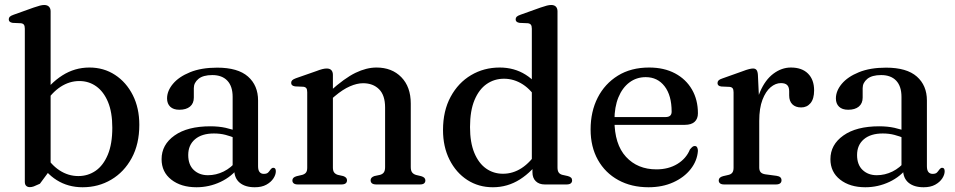

<svg xmlns="http://www.w3.org/2000/svg" viewBox="-20 -758 3925 789"><path d="M188 -711.5V-62.5L144 -3Q127 5 118.8 8Q110.5 11 102.5 11Q93.5 11 87.8 5.8Q82 0.5 82 -10.5V-640Q82 -651.5 78.2 -656.5Q74.5 -661.5 66 -662.5L32 -664Q23.5 -665.5 19.8 -669Q16 -672.5 16 -678.5Q16 -685 20.2 -689.2Q24.5 -693.5 36 -697.5L118.5 -727Q134.5 -732.5 144.2 -735Q154 -737.5 161.5 -737.5Q174.5 -737.5 181.2 -730.5Q188 -723.5 188 -711.5ZM163 -331 146.5 -357.5Q185 -415.5 236 -448Q287 -480.5 347.5 -480.5Q406.5 -480.5 452.8 -450.2Q499 -420 525.8 -367Q552.5 -314 552.5 -245Q552.5 -166 521.2 -108.5Q490 -51 437.2 -19.8Q384.5 11.5 319.5 11.5Q260 11.5 213.2 -17.8Q166.5 -47 137.5 -101L162.5 -126.5Q188.5 -81.5 224.5 -58Q260.5 -34.5 302 -34.5Q341.5 -34.5 373 -56.2Q404.5 -78 423 -122.2Q441.5 -166.5 441.5 -233Q441.5 -296.5 423.8 -339Q406 -381.5 375.5 -403.2Q345 -425 306 -425Q265.5 -425 229.2 -401.5Q193 -378 163 -331Z M942.5 -61.5V-71.5L936 -75V-360Q936 -403.5 914.2 -426.5Q892.5 -449.5 852.5 -449.5Q814.5 -449.5 795.5 -433.8Q776.5 -418 776.5 -396V-357Q776.5 -333 760.8 -320Q745 -307 717 -307Q692.5 -307 679.5 -319.5Q666.5 -332 666.5 -353.5Q666.5 -384.5 690.8 -413.5Q715 -442.5 761 -461.2Q807 -480 872.5 -480Q957.5 -480 999 -443.5Q1040.5 -407 1040.5 -345V-75Q1040.5 -58.5 1046.8 -51Q1053 -43.5 1064 -43.5Q1076.5 -43.5 1082 -49.2Q1087.5 -55 1091 -60.5Q1093.5 -63.5 1096.2 -66Q1099 -68.5 1103 -68.5Q1108.5 -68.5 1111 -64.8Q1113.5 -61 1113.5 -54.5Q1113.5 -40 1103.5 -24.8Q1093.5 -9.5 1074.5 1Q1055.5 11.5 1027 11.5Q987.5 11.5 965 -7.2Q942.5 -26 942.5 -61.5ZM644 -104Q644 -163.5 697.2 -201.2Q750.5 -239 844.5 -239Q878.5 -239 907 -232.8Q935.5 -226.5 957 -217L949 -189.5Q928.5 -198 906.8 -203.8Q885 -209.5 859 -209.5Q809.5 -209.5 781.5 -185.8Q753.5 -162 753.5 -121Q753.5 -81 776.2 -59.5Q799 -38 834.5 -38Q868 -38 899 -53.2Q930 -68.5 952.5 -97L963 -73Q933 -32.5 886.2 -10.5Q839.5 11.5 787.5 11.5Q724 11.5 684 -19.8Q644 -51 644 -104Z M1348 -450.5V-69.5Q1348 -56 1353.2 -49.2Q1358.5 -42.5 1368 -39.5L1390.5 -34.5Q1406 -29 1406 -17.5Q1406 0 1383 0H1204Q1192.5 0 1187 -4.5Q1181.5 -9 1181.5 -16.5Q1181.5 -23 1185.8 -27.2Q1190 -31.5 1199 -34L1222.5 -39.5Q1232.5 -42.5 1237.5 -49Q1242.5 -55.5 1242.5 -69V-379Q1242.5 -390.5 1238.8 -395.5Q1235 -400.5 1226.5 -401.5L1192.5 -403Q1184 -404.5 1180.2 -408Q1176.5 -411.5 1176.5 -417.5Q1176.5 -424 1180.8 -428.2Q1185 -432.5 1196 -436.5L1279 -465.5Q1294.5 -471.5 1304.5 -474Q1314.5 -476.5 1322.5 -476.5Q1335.5 -476.5 1341.8 -469.5Q1348 -462.5 1348 -450.5ZM1334 -344 1314 -364 1336 -383Q1396 -437 1441 -458.8Q1486 -480.5 1527 -480.5Q1590.5 -480.5 1629.2 -440.8Q1668 -401 1668 -332.5V-71.5Q1668 -56.5 1673.8 -49.2Q1679.5 -42 1690 -39L1711 -34Q1719.5 -31.5 1723.8 -27.2Q1728 -23 1728 -16.5Q1728 -9 1722.8 -4.5Q1717.5 0 1705.5 0H1526.5Q1503 0 1503 -17.5Q1503 -29 1518.5 -34.5L1542 -39.5Q1552.5 -42.5 1557.5 -49.8Q1562.5 -57 1562.5 -71.5V-316.5Q1562.5 -366.5 1537.8 -391.2Q1513 -416 1472 -416Q1447 -416 1417.8 -403.2Q1388.5 -390.5 1355.5 -362.5Z M2168 -82 2165.5 -85.5V-640Q2165.5 -651.5 2161.5 -656.5Q2157.5 -661.5 2149 -662.5L2115 -664Q2106.5 -665.5 2102.8 -669Q2099 -672.5 2099 -678.5Q2099 -685 2103.2 -689.2Q2107.5 -693.5 2119 -697.5L2201.5 -727Q2217.5 -732.5 2227.2 -735Q2237 -737.5 2245 -737.5Q2258 -737.5 2264.5 -730.5Q2271 -723.5 2271 -711.5V-69.5Q2271 -56 2276 -49Q2281 -42 2291 -39.5L2313.5 -34.5Q2322.5 -32 2326.8 -27.8Q2331 -23.5 2331 -16.5Q2331 -9 2325.5 -4.5Q2320 0 2308 0H2218.5Q2195.5 0 2181.8 -13.2Q2168 -26.5 2168 -50.5ZM1800.5 -223.5Q1800.5 -302.5 1831.8 -360.2Q1863 -418 1915.8 -449.2Q1968.5 -480.5 2033.5 -480.5Q2093 -480.5 2139.8 -451.2Q2186.5 -422 2215.5 -368L2190.5 -342.5Q2165 -387.5 2128.8 -411Q2092.5 -434.5 2051 -434.5Q2011.5 -434.5 1980 -412.8Q1948.5 -391 1930 -347Q1911.5 -303 1911.5 -236Q1911.5 -172.5 1929.2 -129.8Q1947 -87 1977.5 -65.5Q2008 -44 2047 -44Q2088 -44 2124 -67.5Q2160 -91 2190 -138L2206.5 -111.5Q2168 -53.5 2117 -21Q2066 11.5 2005.5 11.5Q1946.5 11.5 1900.2 -18.5Q1854 -48.5 1827.2 -101.8Q1800.5 -155 1800.5 -223.5Z M2848 -292.5Q2848 -269.5 2834.2 -257.2Q2820.5 -245 2794.5 -245H2474.5V-277H2715Q2740 -277 2740 -299Q2740 -366 2711 -403.5Q2682 -441 2633.5 -441Q2595.5 -441 2566.5 -419.2Q2537.5 -397.5 2521.2 -357.8Q2505 -318 2505 -264.5Q2505 -165 2552.5 -113.5Q2600 -62 2677.5 -62Q2727 -62 2763.5 -84.2Q2800 -106.5 2815 -143.5Q2821.5 -151.5 2825.8 -154.8Q2830 -158 2835 -158Q2842 -158 2845 -152Q2848 -146 2848 -138Q2845 -97 2818.2 -63Q2791.5 -29 2746.8 -8.8Q2702 11.5 2645 11.5Q2574.5 11.5 2520.8 -18Q2467 -47.5 2437 -101Q2407 -154.5 2407 -226Q2407 -299.5 2436.2 -356.8Q2465.5 -414 2519.2 -447.2Q2573 -480.5 2647.5 -480.5Q2709 -480.5 2754 -456.5Q2799 -432.5 2823.5 -390.2Q2848 -348 2848 -292.5Z M3082.5 -261Q3082.5 -332 3103.5 -381Q3124.5 -430 3158.2 -455.2Q3192 -480.5 3230 -480.5Q3275.5 -480.5 3300.5 -455.5Q3325.5 -430.5 3325.5 -386.5Q3325.5 -352 3310.8 -334.2Q3296 -316.5 3272.5 -316.5Q3249 -316.5 3236 -329.5Q3223 -342.5 3223 -366V-383Q3223 -400 3215 -408.2Q3207 -416.5 3189 -416.5Q3167 -416.5 3146.8 -399.5Q3126.5 -382.5 3113.2 -348Q3100 -313.5 3100 -261ZM3094.5 -450.5 3100 -334V-69.5Q3100 -57 3106 -50.2Q3112 -43.5 3126 -41.5L3171 -35.5Q3181.5 -34 3186.5 -29.5Q3191.5 -25 3191.5 -17Q3191.5 -9 3185.8 -4.5Q3180 0 3168.5 0H2956Q2944.5 0 2939 -4.5Q2933.5 -9 2933.5 -16.5Q2933.5 -23 2937.8 -27.2Q2942 -31.5 2951 -34L2974.5 -39.5Q2984.5 -42 2989.5 -48.8Q2994.5 -55.5 2994.5 -69V-378.5Q2994.5 -390 2990.8 -395Q2987 -400 2978.5 -401L2944.5 -402.5Q2936 -403.5 2932.2 -407.2Q2928.5 -411 2928.5 -416.5Q2928.5 -423 2932.8 -427.5Q2937 -432 2948 -435.5L3029.5 -464.5Q3049 -472 3058.8 -474.2Q3068.5 -476.5 3074.5 -476.5Q3084 -476.5 3088.8 -470.5Q3093.5 -464.5 3094.5 -450.5Z M3691 -61.5V-71.5L3684.5 -75V-360Q3684.5 -403.5 3662.8 -426.5Q3641 -449.5 3601 -449.5Q3563 -449.5 3544 -433.8Q3525 -418 3525 -396V-357Q3525 -333 3509.2 -320Q3493.5 -307 3465.5 -307Q3441 -307 3428 -319.5Q3415 -332 3415 -353.5Q3415 -384.5 3439.2 -413.5Q3463.5 -442.5 3509.5 -461.2Q3555.5 -480 3621 -480Q3706 -480 3747.5 -443.5Q3789 -407 3789 -345V-75Q3789 -58.5 3795.2 -51Q3801.5 -43.5 3812.5 -43.5Q3825 -43.5 3830.5 -49.2Q3836 -55 3839.5 -60.5Q3842 -63.5 3844.8 -66Q3847.5 -68.5 3851.5 -68.5Q3857 -68.5 3859.5 -64.8Q3862 -61 3862 -54.5Q3862 -40 3852 -24.8Q3842 -9.5 3823 1Q3804 11.5 3775.5 11.5Q3736 11.5 3713.5 -7.2Q3691 -26 3691 -61.5ZM3392.5 -104Q3392.5 -163.5 3445.8 -201.2Q3499 -239 3593 -239Q3627 -239 3655.5 -232.8Q3684 -226.5 3705.5 -217L3697.5 -189.5Q3677 -198 3655.2 -203.8Q3633.5 -209.5 3607.5 -209.5Q3558 -209.5 3530 -185.8Q3502 -162 3502 -121Q3502 -81 3524.8 -59.5Q3547.5 -38 3583 -38Q3616.5 -38 3647.5 -53.2Q3678.5 -68.5 3701 -97L3711.5 -73Q3681.5 -32.5 3634.8 -10.5Q3588 11.5 3536 11.5Q3472.5 11.5 3432.5 -19.8Q3392.5 -51 3392.5 -104Z"/></svg>

Font: Fraunces 11pt
Style: Regular
Weight: 400
Version: Version 1.000;[b76b70a41]